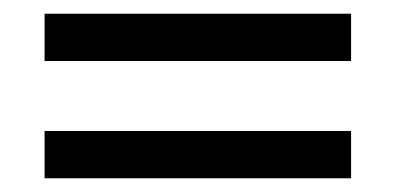

<svg xmlns="http://www.w3.org/2000/svg" viewBox="-20 -500 577 280"><path d="M45 -411H492V-480H45ZM45 -240H492V-309H45Z"/></svg>

Font: Aspekta 350
Style: Regular
Weight: 350
Designer: Ivo Dolenc
Version: Version 2.000